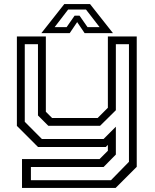

<svg xmlns="http://www.w3.org/2000/svg" viewBox="-20 -718 758 938"><path d="M165.5 0 62.5 -103V-540H204V-172L234.5 -141.5H457L507 -191.5V-540H648V97L545 200H87.5V59H466.5L507 18.5V-10L497 0ZM131 162.5H522L610 72.5V-502H546V-179.5L469 -103.5H216L165.5 -154V-502H101V-123L184.5 -39H486L546 -99V37L486 98H131ZM294 -698H420L532 -556H393.5L357 -610L320.5 -556H182ZM313 -671.5 247 -585.5H305.5L344.5 -641.5H368.5L407.5 -585.5H466.5L400 -671.5Z"/></svg>

Font: Tourney Expanded
Style: Regular
Weight: 400
Width: 7
Designer: Tyler Finck
Foundry: Etcetera Type Co
Version: Version 1.010; ttfautohint (v1.8.3)